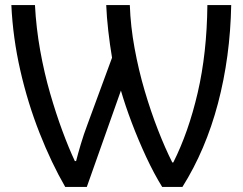

<svg xmlns="http://www.w3.org/2000/svg" viewBox="-20 -734 959 759"><path d="M237.8 4.9Q183.1 -89.8 136.5 -208Q89.8 -326.2 60.3 -455.6Q30.8 -585 24.9 -713.9H118.2Q123 -623 138.9 -534.4Q154.8 -445.8 178 -365.5Q201.2 -285.2 226.6 -216.6Q252 -147.9 275.9 -97.2H280.8Q288.1 -126 299.6 -164.6Q311 -203.1 326.2 -243.2L422.9 -505.9Q414.1 -558.1 408 -612.1Q401.9 -666 399.9 -713.9H493.2Q496.1 -629.9 512 -543.5Q527.8 -457 552 -375Q576.2 -293 604.5 -220.5Q632.8 -147.9 661.1 -91.8H665Q725.1 -210.9 761.5 -367.4Q797.9 -523.9 799.8 -713.9H894Q890.1 -508.8 841.6 -325Q793 -141.1 701.2 4.9H621.1Q588.9 -46.9 557.9 -113.5Q526.9 -180.2 501 -248.5Q475.1 -316.9 458 -376L323.2 4.9Z"/></svg>

Font: Kurinto Seri
Style: Regular
Weight: 400
Designer: Kurinto was developed by Clint Goss from a range of fonts that are compatible with the SIL Open Font License Version 1.1
Foundry: Clinton F. Goss
Version: Version 2.196; July 25, 2020